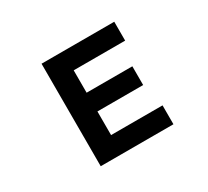

<svg xmlns="http://www.w3.org/2000/svg" viewBox="-144 -961 1287 1189"><g transform="rotate(-30 500.0 -366.5)"><path d="M785 0H265V-733H785V-598H417V-438H744V-304H417V-135H785Z"/></g></svg>

Font: IBM Plex Sans JP
Style: Bold
Weight: 700
Designer: Mike Abbink; Paul van der Laan; Pieter van Rosmalen; Wujin Sim; Yejin Wi; Jinhee Kim; Boomi Park; Yona Kim; Kichan Ma
Foundry: Sandoll Inc.
Version: Version 1.001